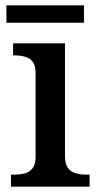

<svg xmlns="http://www.w3.org/2000/svg" viewBox="-20 -698 369 718"><path d="M21 0V-45H34Q54 -45 72 -49.5Q90 -54 101.5 -68.5Q113 -83 113 -111V-425Q113 -454 101.5 -468Q90 -482 72 -486.5Q54 -491 34 -491H29V-536H223V-115Q223 -85 234 -70Q245 -55 263.5 -50Q282 -45 302 -45H315V0ZM4 -613V-678H294V-613Z"/></svg>

Font: Noto Serif Gujarati Medium
Style: Regular
Weight: 500
Version: Version 2.102